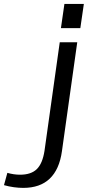

<svg xmlns="http://www.w3.org/2000/svg" viewBox="-175 -751 453 958"><path d="M-59 186.5Q-81.2 186.5 -106.2 183.1Q-131.3 179.6 -155.1 172.8L-138.3 111.5Q-122.2 116 -106.2 118.4Q-90.2 120.7 -75.1 120.7Q-19.7 120.7 8.8 92.7Q37.3 64.7 47 1.8L123.1 -540H210.4L134 3.7Q121.4 94.4 73 140.5Q24.7 186.5 -59 186.5ZM243.4 -731.4 225.8 -610.6H129L146.4 -731.4Z"/></svg>

Font: Pathway Extreme 8pt Thin 12pt
Style: Italic
Weight: 100
Italic angle: -8°
Version: Version 1.001;gftools[0.9.26]